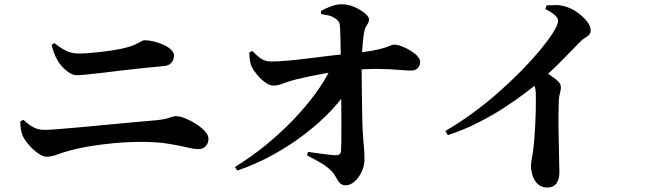

<svg xmlns="http://www.w3.org/2000/svg" viewBox="-20 -816 2990 887"><path d="M735.9 -510.6Q697.2 -507.3 649.8 -502.4Q602.5 -497.5 552.6 -491.6Q502.7 -485.7 458.2 -480.3Q413.7 -474.8 380.8 -471.7Q347.9 -468.6 333.5 -468.6Q311.8 -468.6 286.9 -489.5Q262.1 -510.5 247.9 -533.2Q236.8 -552 230 -570.8Q223.2 -589.5 218.3 -608.5L231.5 -617.1Q258.3 -594.8 284.4 -581.8Q310.5 -568.8 342.6 -568.8Q363.2 -568.8 389 -570.7Q414.9 -572.6 441.9 -575.7Q468.9 -578.7 494.8 -582.6Q520.6 -586.5 541 -590.8Q576 -598.2 596.6 -607.1Q617.3 -616 628.9 -623Q640.6 -630 647.3 -630Q667.8 -630 691.6 -624.2Q715.4 -618.3 736.4 -608.6Q757.4 -598.9 770.7 -586.1Q784 -573.3 784 -559.4Q784 -541.4 772.4 -527Q760.8 -512.6 735.9 -510.6ZM73.6 -255.7 88.8 -262.2Q110.1 -241.5 133 -228.7Q156 -216 185.4 -216Q204.4 -216 250.1 -219.6Q295.8 -223.2 355.9 -228.6Q416 -234 480.5 -240.3Q545 -246.6 604.3 -251.9Q663.6 -257.3 705 -260.8Q733.5 -264 749.4 -268.1Q765.3 -272.3 774.5 -275.8Q783.6 -279.3 791.6 -279.3Q811.4 -279.3 837.1 -268.8Q862.7 -258.3 887 -242.6Q911.3 -227 927.2 -209Q943.1 -191.1 943.1 -175.5Q943.1 -154.5 930.5 -140.8Q917.9 -127.1 896 -127.1Q876.5 -127.1 841.7 -135.6Q806.9 -144.2 754.7 -152.4Q702.5 -160.6 630 -160.6Q592.3 -160.6 549.4 -157.9Q506.5 -155.3 463.2 -150Q419.9 -144.8 380.3 -137.8Q340.7 -130.9 308.5 -122.1Q272.5 -112.5 244.7 -102.2Q216.9 -91.9 195.6 -91.9Q181.2 -91.9 164.1 -102.4Q147 -112.9 130.7 -128.3Q114.5 -143.6 102.2 -160.2Q89.9 -176.8 85.2 -188.1Q79.5 -201.5 76.8 -216.7Q74.2 -231.8 73.6 -255.7Z M1403.1 -114.2Q1439.2 -109.4 1473.4 -104.6Q1507.6 -99.9 1531.7 -98.8Q1554.1 -98 1555.1 -119.5Q1556.4 -134.4 1556.9 -165.7Q1557.4 -197 1557.2 -239.7Q1557.1 -282.4 1556.6 -331.5Q1556.1 -380.6 1555.6 -431.1Q1555.1 -481.5 1554.4 -528.2Q1554.4 -543.5 1553.9 -573.3Q1553.4 -603.1 1552.9 -635Q1552.4 -666.9 1550.9 -689.5Q1550.2 -705.7 1545.6 -714.2Q1541.1 -722.8 1529.3 -730.4Q1514.8 -741 1497.2 -744.8Q1479.6 -748.6 1463.4 -751.1L1462.9 -765.6Q1479.3 -774.9 1506.4 -785.6Q1533.5 -796.2 1557.6 -796.2Q1588.2 -796.2 1617.4 -783.6Q1646.5 -771 1665.6 -754.9Q1684.7 -738.9 1684.7 -727.5Q1684.7 -716.5 1680.1 -708.9Q1675.5 -701.3 1670.1 -691.9Q1664.6 -682.6 1661.9 -665.5Q1658.7 -646.6 1656.6 -625.6Q1654.5 -604.6 1653.4 -585.3Q1652.3 -566 1651.6 -550.4Q1650.8 -528.3 1650.8 -485.5Q1650.8 -442.7 1651.6 -391.7Q1652.3 -340.7 1653.2 -291.3Q1654 -241.9 1655.8 -206.6Q1656.8 -185.7 1658.8 -164.9Q1660.8 -144.1 1662.3 -123.4Q1663.8 -102.7 1663.8 -81.2Q1663.8 -49.9 1650.6 -22.1Q1637.4 5.7 1617.6 22.9Q1597.8 40.1 1577.5 40.1Q1558.8 40.1 1548.9 28.3Q1539 16.5 1530.6 0.2Q1522.3 -16.1 1506.2 -30.9Q1485.5 -50.4 1458.2 -65.8Q1431 -81.3 1397.8 -98.4ZM1132.3 -574.6 1145.6 -580.4Q1166.7 -558.2 1186.4 -545Q1206.1 -531.7 1233.3 -532Q1267 -532 1313.4 -536.2Q1359.7 -540.5 1411.8 -547.1Q1463.9 -553.7 1514.3 -559.8Q1564.6 -565.8 1606.3 -569.6Q1666.1 -575.4 1701.8 -582.3Q1737.6 -589.1 1756.5 -595.4Q1775.4 -601.8 1784.4 -605.7Q1793.5 -609.7 1799.8 -609.7Q1816.4 -609.7 1836.7 -601.9Q1857 -594.2 1876.5 -582.1Q1896.1 -570.1 1908.5 -556.5Q1921 -542.9 1921 -530.3Q1921 -513.1 1910.2 -501.6Q1899.3 -490.1 1880.8 -490.1Q1858.3 -490.1 1822.1 -493.3Q1785.9 -496.5 1732.7 -497.5Q1679.4 -498.6 1603.5 -492.1Q1527.7 -486.1 1463.5 -473.7Q1399.3 -461.4 1353 -450.5Q1317.6 -442.1 1290.9 -431.3Q1264.2 -420.5 1242.7 -420.5Q1225.1 -420.5 1203.3 -436.7Q1181.5 -452.9 1164.4 -474.6Q1147.4 -496.3 1141.2 -511.4Q1135.8 -525.8 1134 -540.4Q1132.3 -555.1 1132.3 -574.6ZM1076.5 -28.1 1065.4 -44.5Q1141.2 -91.3 1209.1 -146.8Q1276.9 -202.3 1334.7 -262.4Q1392.6 -322.5 1437.3 -383.8Q1482.1 -445.2 1510.1 -503.9L1600.8 -510.1L1599.5 -421.8Q1567 -366.6 1513.8 -309.6Q1460.6 -252.6 1391.8 -199.3Q1323 -146 1243.1 -101.9Q1163.2 -57.7 1076.5 -28.1Z M2499.6 -774.4 2505 -791.2Q2525.8 -792.4 2548.8 -792.5Q2571.8 -792.5 2594.3 -785.1Q2622 -776.9 2648.2 -758Q2674.4 -739.2 2691.6 -717.3Q2708.8 -695.3 2708.8 -677Q2708.8 -662.7 2701.6 -655.4Q2694.4 -648.2 2682.7 -641.3Q2671.1 -634.4 2657.1 -619.9Q2624.4 -586.2 2576.2 -537.1Q2528.1 -487.9 2468.4 -436.1Q2447 -417.1 2406.1 -386.2Q2365.3 -355.2 2310 -319.1Q2254.7 -283 2188.1 -249.2Q2121.6 -215.4 2048.9 -191.7L2037.8 -211.1Q2101.3 -248.1 2163.3 -293.4Q2225.4 -338.6 2281.9 -388.5Q2338.5 -438.4 2387 -487.7Q2435.5 -537 2472.5 -581.4Q2509.4 -625.8 2531.9 -660.4Q2558.2 -700.3 2558.2 -720.8Q2558.2 -734.7 2540.3 -748.8Q2522.5 -763 2499.6 -774.4ZM2427.2 -459 2476.5 -500.2Q2513.8 -474.5 2542.5 -453.9Q2571.2 -433.4 2571.2 -413.6Q2571.2 -400.5 2566.9 -385.6Q2562.5 -370.8 2561.5 -349.4Q2559.2 -282.4 2560.2 -216Q2561.1 -149.5 2562.7 -97.6Q2564.3 -45.7 2564.3 -19.5Q2564.3 12.3 2550.3 31.4Q2536.4 50.4 2508.6 50.4Q2482.7 50.4 2466 35.7Q2449.4 21 2441.2 -2.5Q2433.1 -26.1 2433.1 -50.8Q2433.1 -65.5 2436.8 -83.4Q2440.6 -101.4 2443.6 -125.6Q2447.1 -155 2449.3 -185.5Q2451.5 -216 2453 -245.1Q2454.5 -274.2 2455 -300.2Q2455.5 -326.2 2455.5 -347.3Q2455.5 -368.3 2455.3 -381.3Q2455 -405.6 2448 -422.5Q2441.1 -439.3 2427.2 -459Z"/></svg>

Font: Source Han Serif JP VF
Style: Regular
Weight: 250
Designer: Ryoko NISHIZUKA 西塚涼子 (kana & ideographs); Frank Grießhammer (Latin, Greek & Cyrillic); Wenlong ZHANG 张文龙 (bopomofo); San
Foundry: Adobe
Version: Version 2.001;hotconv 1.1.0;makeotfexe 2.6.0